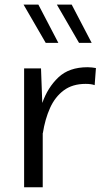

<svg xmlns="http://www.w3.org/2000/svg" viewBox="-20 -796 447 816"><path d="M228 -613.8H174.3L80.1 -776.4H143.1ZM369.6 -613.8H315.9L221.7 -776.4H284.7ZM82.5 -505.4H154.3L159.7 -358.4Q182.6 -423.8 228 -467Q273.4 -510.3 352.1 -510.3Q361.3 -510.3 370.4 -509.3Q379.4 -508.3 387.7 -506.8L382.3 -434.1Q368.2 -439.5 343.8 -439.5Q288.1 -439.5 251 -411.9Q213.9 -384.3 192.6 -336.9Q171.4 -289.6 162.1 -230L161.6 -230.5V0H82.5Z"/></svg>

Font: Estedad-FD Regular
Style: FD-Regular
Weight: 400
Designer: Amin Abedi
Version: Version 7.3